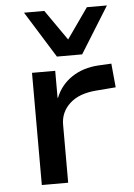

<svg xmlns="http://www.w3.org/2000/svg" viewBox="-54 -807 592 849"><g transform="rotate(-5 242.0 -383.0)"><path d="M97 0V-498H200V-378H202Q224 -434 274 -467.5Q324 -501 393 -505L450 -508L460 -402L372 -395Q296 -389 255 -351Q214 -313 214 -258V0ZM213 -560 85 -766H175L269 -631L364 -766H453L325 -560Z"/></g></svg>

Font: Nunito Sans 7pt SemiExpanded SemiBold
Style: Regular
Weight: 600
Width: 6
Designer: Vernon Adams
Foundry: Vernon Adams
Version: Version 3.101;gftools[0.9.27]